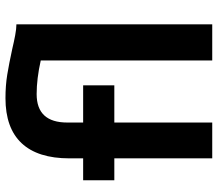

<svg xmlns="http://www.w3.org/2000/svg" viewBox="-67 -729 796 702"><g transform="rotate(-90 331.0 -378.0)"><path d="M323 -756Q369 -756 409 -749.5Q449 -743 504 -731Q529 -725 553 -720.5Q577 -716 593 -716V0H461V-627Q394 -642 338 -642Q234 -642 234 -530V-472H370V-358H234V0H103V-358H23V-472H103V-522Q103 -638 158.5 -697Q214 -756 323 -756Z"/></g></svg>

Font: Madhuban SemiBold
Style: Regular
Weight: 600
Designer: jaikishan Patel
Foundry: MagicType
Version: Version 1.000